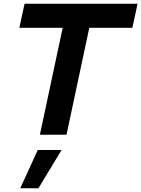

<svg xmlns="http://www.w3.org/2000/svg" viewBox="-20 -720 755 1026"><path d="M193.1 0 315 -571.6H83.4L111.3 -700H715.2L687.3 -571.6H457.2L335.4 0ZM88.1 286.2 181.8 81.4H309.1L185.3 286.2Z"/></svg>

Font: Red Hat Display VF
Style: Italic
Weight: 300
Italic angle: -12°
Designer: Pentagram, MCKL
Foundry: Pentagram, MCKL
Version: Version 1.023